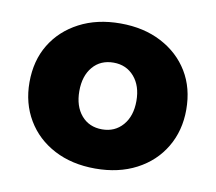

<svg xmlns="http://www.w3.org/2000/svg" viewBox="-56 -476 618 550"><g transform="rotate(10 253.0 -201.0)"><path d="M253 10Q185 10 133.5 -17Q82 -44 53.5 -92Q25 -140 25 -201Q25 -264 53.5 -311Q82 -358 133.5 -385Q185 -412 253 -412Q321 -412 372.5 -385Q424 -358 452.5 -311Q481 -264 481 -201Q481 -140 452.5 -92Q424 -44 372.5 -17Q321 10 253 10ZM253 -104Q290 -104 313 -130.5Q336 -157 336 -201Q336 -245 313 -271.5Q290 -298 253 -298Q215 -298 192.5 -271.5Q170 -245 170 -201Q170 -157 192.5 -130.5Q215 -104 253 -104Z"/></g></svg>

Font: Rokkitt SemiBold ExtraBold
Style: Regular
Weight: 800
Version: Version 3.103